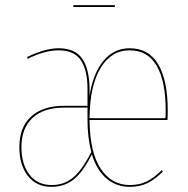

<svg xmlns="http://www.w3.org/2000/svg" viewBox="-20 -715 727 744"><path d="M629 -250H327Q328 -125 370 -61.5Q412 2 483 2Q521 2 549 -12Q577 -26 607 -56L611 -50Q581 -20 551.5 -5.5Q522 9 483 9Q431 9 393 -23Q355 -55 336 -117Q302 -49 266 -20Q230 9 179 9Q121 9 88 -33.5Q55 -76 55 -145Q55 -222 100.5 -263.5Q146 -305 229 -305H319V-371Q319 -444 293 -482Q267 -520 207 -520Q154 -520 87 -487L85 -494Q155 -528 207 -528Q270 -528 298 -488.5Q326 -449 327 -372V-344Q341 -432 381.5 -480Q422 -528 482 -528Q557 -528 593.5 -465Q630 -402 630 -287Q630 -263 629 -250ZM622 -289Q622 -399 587.5 -459.5Q553 -520 482 -520Q411 -520 369.5 -451Q328 -382 327 -257H621Q622 -269 622 -289ZM334 -126Q319 -180 319 -254V-298H228Q149 -298 106 -258Q63 -218 63 -145Q63 -79 94 -38.5Q125 2 180 2Q230 2 265 -28.5Q300 -59 334 -126ZM264 -688V-695H425V-688Z"/></svg>

Font: Fira Sans Compressed Eight
Style: Regular
Weight: 100
Width: 1
Designer: bBox Type GmbH & Carrois Corporate GbR & Edenspiekermann AG
Foundry: bBox Type GmbH & Carrois Corporate GbR & Edenspiekermann AG
Version: Version 4.301